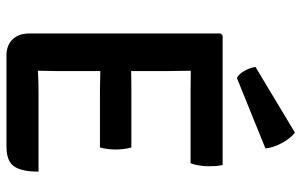

<svg xmlns="http://www.w3.org/2000/svg" viewBox="-193 -759 954 608"><g transform="rotate(90 284.0 -455.0)"><path d="M86 -676.5 92.5 -683H204V-584Q204 -563 204.5 -549Q205 -535 205 -514.5V-154.5Q205 -139.5 204.5 -126.8Q204 -114 204 -98.5V1.5H155.5Q123.5 1.5 104.8 -17.8Q86 -37 86 -71.5ZM447 -394Q450.5 -382.5 452 -368.2Q453.5 -354 453.5 -344.5Q453.5 -334.5 452 -320.8Q450.5 -307 447 -294.5H268.5Q257 -294.5 238 -295Q219 -295.5 198.8 -295.8Q178.5 -296 163 -296V-392.5Q178.5 -393 198.8 -393.2Q219 -393.5 238 -393.8Q257 -394 268.5 -394ZM502.5 -683Q505.5 -669.5 506 -657.5Q506.5 -645.5 506.5 -635.5Q506.5 -625 504.2 -610Q502 -595 497 -581.5H268.5Q257 -581.5 238 -581.8Q219 -582 198.8 -582.2Q178.5 -582.5 163 -583V-683ZM523.5 -100Q523.5 -47 507 -22.8Q490.5 1.5 444 1.5H163V-95.5Q189.5 -97 214.5 -98.5Q239.5 -100 272 -100ZM400 -912Q410.5 -904 421.5 -889Q432.5 -874 440.2 -855.5Q448 -837 450 -818.5L226.5 -728Q213 -736 203.5 -753.8Q194 -771.5 192 -787Z"/></g></svg>

Font: Signika Medium
Style: Regular
Weight: 500
Designer: Anna Giedry
Foundry: Anna Giedry
Version: Version 2.000